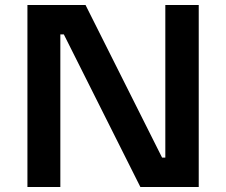

<svg xmlns="http://www.w3.org/2000/svg" viewBox="-20 -750 907 770"><path d="M90 -730H323L630 -118H643V-730H777V0H543L236 -612H222V0H90Z"/></svg>

Font: Sora-SIA SemiBold
Style: Regular
Weight: 600
Designer: Jonathan Barnbrook, Julián Moncada
Foundry: Barnbrook Fonts
Version: Version 2.000